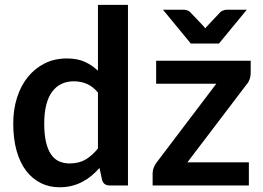

<svg xmlns="http://www.w3.org/2000/svg" viewBox="-20 -763 1082 790"><path d="M34.5 0ZM431 0Q406.5 0 400 -22.5L389.5 -72Q373.5 -54 356 -39.5Q338.5 -25 318.2 -14.5Q298 -4 274.8 1.8Q251.5 7.5 224.5 7.5Q182.5 7.5 147.5 -10Q112.5 -27.5 87.2 -60.8Q62 -94 48.2 -143Q34.5 -192 34.5 -255Q34.5 -312 50 -361Q65.5 -410 94.5 -446Q123.5 -482 164 -502.2Q204.5 -522.5 255 -522.5Q298 -522.5 328.5 -508.8Q359 -495 383 -472V-743H506.5V0ZM266.5 -90.5Q305 -90.5 332 -106.5Q359 -122.5 383 -152V-382Q362 -407.5 337.2 -418Q312.5 -428.5 284 -428.5Q256 -428.5 233.5 -418Q211 -407.5 195 -386.2Q179 -365 170.5 -332.2Q162 -299.5 162 -255Q162 -210 169.2 -178.8Q176.5 -147.5 190 -127.8Q203.5 -108 223 -99.2Q242.5 -90.5 266.5 -90.5ZM1011.5 -462Q1011.5 -449 1007 -436.5Q1002.5 -424 995 -416L751 -95H1004V0H608V-51.5Q608 -60 612 -71.8Q616 -83.5 624 -94L870 -418.5H622.5V-513H1011.5ZM650.5 -723H736Q743.5 -723 750.2 -720.5Q757 -718 761 -714.5L814 -659Q816.5 -656.5 819.2 -653.2Q822 -650 824.5 -646.5Q829.5 -653 835.5 -659L888 -714.5Q892 -717.5 899 -720.2Q906 -723 913 -723H995.5L881 -584H765Z"/></svg>

Font: Lato
Style: Bold
Weight: 700
Designer: Lukasz Dziedzic
Foundry: tyPoland Lukasz Dziedzic
Version: Version 2.007; 2014-02-27